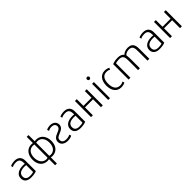

<svg xmlns="http://www.w3.org/2000/svg" viewBox="416 -2488 4447 4447"><g transform="rotate(-45 2639.5 -265.0)"><path d="M57 -147C57 -44 127 10 247 10C323 10 391 -4 424 -20V-361C424 -478 356 -539 243 -539C178 -539 126 -522 101 -508L113 -462C135 -474 174 -490 238 -490C345 -490 364 -426 364 -322C351 -323 329 -325 306 -325C165 -325 57 -268 57 -147ZM313 -280C333 -280 349 -278 364 -277V-50C338 -41 300 -35 256 -35C170 -35 117 -66 117 -147C117 -250 209 -280 313 -280Z M785 7C803 7 820 5 835 1V200H894V1C909 5 925 7 943 7C1083 7 1174 -98 1174 -258C1174 -422 1082 -532 943 -532C929 -532 913 -531 894 -528V-730H835V-528C814 -531 799 -532 785 -532C647 -532 555 -423 555 -258C555 -97 645 7 785 7ZM791 -485C805 -485 819 -483 835 -480V-49C824 -43 810 -40 791 -40C687 -40 614 -132 614 -265C614 -401 682 -485 791 -485ZM894 -480C909 -484 921 -485 937 -485C1044 -485 1114 -398 1114 -265C1114 -130 1046 -43 939 -43C923 -43 908 -45 894 -49Z M1443 10C1516 10 1562 -8 1584 -22C1578 -38 1573 -55 1567 -71C1554 -60 1511 -40 1445 -40C1372 -40 1322 -74 1322 -135C1322 -197 1355 -217 1436 -249C1528 -285 1572 -328 1572 -399C1572 -478 1509 -539 1408 -539C1348 -539 1303 -522 1283 -509L1299 -462C1315 -472 1349 -491 1408 -491C1470 -491 1514 -458 1514 -402C1514 -345 1470 -320 1404 -295C1311 -259 1261 -217 1261 -137C1261 -53 1333 10 1443 10Z M1674 -147C1674 -44 1744 10 1864 10C1940 10 2008 -4 2041 -20V-361C2041 -478 1973 -539 1860 -539C1795 -539 1743 -522 1718 -508L1730 -462C1752 -474 1791 -490 1855 -490C1962 -490 1981 -426 1981 -322C1968 -323 1946 -325 1923 -325C1782 -325 1674 -268 1674 -147ZM1930 -280C1950 -280 1966 -278 1981 -277V-50C1955 -41 1917 -35 1873 -35C1787 -35 1734 -66 1734 -147C1734 -250 1826 -280 1930 -280Z M2272 0V-259H2537V0H2597V-528H2537V-309H2272V-528H2212V0Z M2833 0V-528H2774V0ZM2803 -638C2827 -638 2845 -656 2845 -681C2845 -707 2827 -724 2803 -724C2780 -724 2761 -707 2761 -681C2761 -656 2780 -638 2803 -638Z M3197 10C3254 10 3302 -6 3324 -21L3309 -67C3289 -55 3255 -40 3207 -40C3090 -40 3039 -133 3039 -265C3039 -400 3089 -489 3203 -489C3253 -489 3281 -477 3303 -464C3309 -479 3314 -494 3319 -509C3299 -522 3256 -539 3196 -539C3062 -539 2977 -432 2977 -263C2977 -97 3061 10 3197 10Z M3502 0V-472C3525 -482 3562 -490 3619 -490C3745 -490 3752 -413 3752 -293V0H3812V-282C3812 -334 3809 -389 3803 -436C3828 -462 3873 -489 3940 -489C4059 -489 4062 -400 4062 -291V0H4122V-302C4122 -402 4122 -538 3945 -538C3863 -538 3805 -501 3778 -474C3747 -515 3699 -538 3626 -538C3535 -538 3484 -522 3442 -505V0Z M4264 -147C4264 -44 4334 10 4454 10C4530 10 4598 -4 4631 -20V-361C4631 -478 4563 -539 4450 -539C4385 -539 4333 -522 4308 -508L4320 -462C4342 -474 4381 -490 4445 -490C4552 -490 4571 -426 4571 -322C4558 -323 4536 -325 4513 -325C4372 -325 4264 -268 4264 -147ZM4520 -280C4540 -280 4556 -278 4571 -277V-50C4545 -41 4507 -35 4463 -35C4377 -35 4324 -66 4324 -147C4324 -250 4416 -280 4520 -280Z M4862 0V-259H5127V0H5187V-528H5127V-309H4862V-528H4802V0Z"/></g></svg>

Font: Repo Light
Style: Regular
Weight: 300
Designer: Stefan Peev
Foundry: Context Ltd
Version: Version 001.502